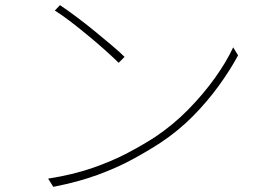

<svg xmlns="http://www.w3.org/2000/svg" viewBox="-20 -725 1040 746"><path d="M213 -705Q240 -687 275 -661Q310 -635 346 -605.5Q382 -576 413.5 -549.5Q445 -523 464 -504L441 -481Q423 -499 393 -526Q363 -553 327.5 -582.5Q292 -612 257 -639Q222 -666 193 -684ZM167 -31Q263 -46 339.5 -72.5Q416 -99 476.5 -131Q537 -163 583 -193Q652 -239 711 -299Q770 -359 815 -422Q860 -485 886 -541L905 -510Q875 -454 831 -393Q787 -332 730.5 -274.5Q674 -217 603 -170Q554 -138 494 -105.5Q434 -73 359 -45.5Q284 -18 187 1Z"/></svg>

Font: Noto Sans SC Thin Thin
Style: Regular
Weight: 250
Version: Version 2.004-H2;hotconv 1.0.118;makeotfexe 2.5.65603